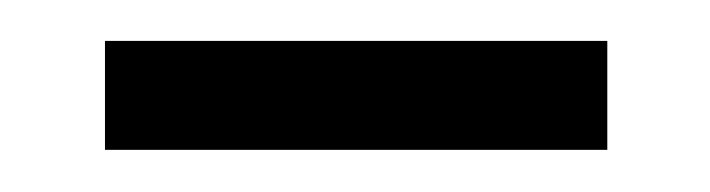

<svg xmlns="http://www.w3.org/2000/svg" viewBox="-20 -648 340 92"><path d="M30.3 -576.2V-628.4H271V-576.2Z"/></svg>

Font: Elstob 6pt Medium
Style: Regular
Weight: 500
Designer: Peter S. Baker
Version: Version 1.015